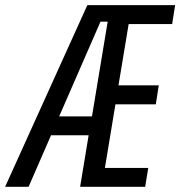

<svg xmlns="http://www.w3.org/2000/svg" viewBox="-41 -718 693 738"><path d="M267 0H517L528.8 -72.4H362.2L402.7 -317.1H557.9L569.2 -389.9H414.4L453.5 -625.4H620.7L632.1 -698.2H294.7L-21.3 0H68.9L155.2 -198.2H299.7ZM186.4 -270.6 345.2 -634.6H372.9L312.5 -270.6Z"/></svg>

Font: Margiela Mono Italic Text It
Style: Regular
Weight: 400
Designer: Mike Abbink, Paul van der Laan, Pieter van Rosmalen
Foundry: Bold Monday
Version: Version 2.003 2021